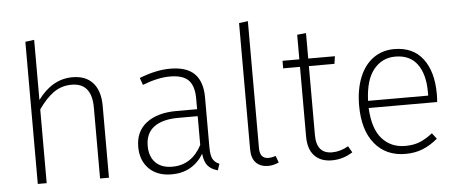

<svg xmlns="http://www.w3.org/2000/svg" viewBox="-50 -860 2357 989"><g transform="rotate(-5 1128.5 -365.0)"><path d="M477 -372V0H431V-366Q431 -494 327 -494Q274 -494 233 -464.5Q192 -435 155 -381V0H109V-735L155 -741V-430Q230 -532 334 -532Q404 -532 440.5 -490Q477 -448 477 -372Z M1050 -22 1039 11Q1005 2 987.5 -19Q970 -40 966 -81Q909 11 801 11Q727 11 684 -31.5Q641 -74 641 -145Q641 -225 698 -268.5Q755 -312 853 -312H960V-367Q960 -432 931 -462Q902 -492 835 -492Q772 -492 693 -461L680 -498Q767 -532 839 -532Q925 -532 965.5 -491Q1006 -450 1006 -370V-113Q1006 -69 1016.5 -50Q1027 -31 1050 -22ZM960 -127V-276H860Q778 -276 734 -243.5Q690 -211 690 -146Q690 -90 721 -59Q752 -28 807 -28Q908 -28 960 -127Z M1214 -82V-735L1260 -741V-84Q1260 -30 1305 -30Q1323 -30 1342 -37L1355 -2Q1327 11 1300 11Q1260 11 1237 -12.5Q1214 -36 1214 -82Z M1737 -21Q1687 11 1629 11Q1572 11 1539.5 -23Q1507 -57 1507 -123V-483H1420V-522H1507V-649L1553 -654V-522H1691L1685 -483H1553V-126Q1553 -30 1634 -30Q1676 -30 1718 -54Z M2195 -241H1841Q1846 -134 1892 -82Q1938 -30 2012 -30Q2054 -30 2086 -42.5Q2118 -55 2154 -83L2177 -53Q2139 -21 2099 -5Q2059 11 2010 11Q1909 11 1851 -60Q1793 -131 1793 -257Q1793 -340 1818 -402.5Q1843 -465 1889.5 -498.5Q1936 -532 1998 -532Q2095 -532 2146 -465Q2197 -398 2197 -282Q2197 -261 2195 -241ZM2152 -297Q2152 -388 2114 -440.5Q2076 -493 2000 -493Q1932 -493 1888.5 -439.5Q1845 -386 1841 -278H2152Z"/></g></svg>

Font: FiraGO ExtraLight
Style: Regular
Weight: 200
Designer: bBox Type
Foundry: bBox Type GmbH
Version: Version 1.001